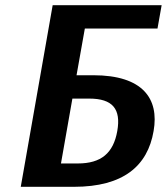

<svg xmlns="http://www.w3.org/2000/svg" viewBox="-20 -720 643 740"><path d="M275 -430 307 -610H587L603 -700H183L60 0H265C455 0 549 -80 572 -215C594 -340 530 -430 340 -430ZM324 -340C414 -340 447 -300 432 -215C417 -130 370 -90 280 -90H215L259 -340Z"/></svg>

Font: Scada
Style: Bold Italic
Weight: 700
Designer: Jovanny Lemonad
Foundry: Jovanny Lemonad
Version: Version 3.005